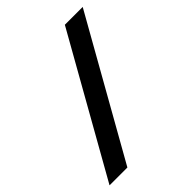

<svg xmlns="http://www.w3.org/2000/svg" viewBox="-181 -664 799 799"><g transform="rotate(-45 219.0 -264.0)"><path d="M-4 38 337 -566H442L101 38Z"/></g></svg>

Font: Genos
Style: Bold Italic
Weight: 700
Italic angle: -8°
Version: Version 1.010